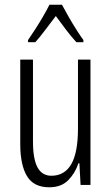

<svg xmlns="http://www.w3.org/2000/svg" viewBox="-20 -785 472 815"><path d="M364 -532V0H322L317 -92H313Q299 -50 269.5 -20Q240 10 189 10Q123 10 94.5 -37.5Q66 -85 66 -173V-532H120V-185Q120 -109 139.5 -74Q159 -39 198 -39Q254 -39 282.5 -88Q311 -137 311 -240V-532ZM243 -765Q255 -742 272 -712.5Q289 -683 306 -656.5Q323 -630 334 -615V-606H304Q283 -629 260.5 -658.5Q238 -688 217 -717Q196 -690 172.5 -658.5Q149 -627 130 -606H99V-615Q113 -635 130 -661.5Q147 -688 163 -715.5Q179 -743 190 -765Z"/></svg>

Font: Noto Sans Gurmukhi ExtraCondensed Light
Style: Regular
Weight: 300
Width: 2
Designer: Jelle Bosma - Monotype Design Team
Foundry: Monotype Imaging Inc.
Version: Version 2.004; ttfautohint (v1.8.4.7-5d5b)